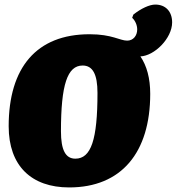

<svg xmlns="http://www.w3.org/2000/svg" viewBox="-20 -809 774 841"><path d="M734 -711C734 -758 706 -789 660 -789C635 -789 598 -772 564 -745L559 -731C573 -718 581 -698 581 -680C581 -653 564 -631 537 -631C505 -631 471 -659 373 -659H372C140 -659 18 -513 18 -256C18 -82 118 12 283 12C512 12 638 -141 638 -398C638 -466 623 -521 595 -562C656 -564 734 -641 734 -711ZM310 -114C267 -114 247 -152 247 -234C247 -438 275 -522 342 -522C386 -522 407 -484 407 -402C407 -197 379 -114 310 -114Z"/></svg>

Font: Alegreya SC Black
Style: Italic
Weight: 900
Italic angle: -7°
Designer: Juan Pablo del Peral
Foundry: Huerta Tipografica
Version: Version 2.007;PS 002.007;hotconv 1.0.88;makeotf.lib2.5.64775